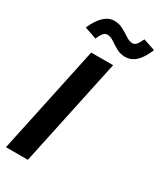

<svg xmlns="http://www.w3.org/2000/svg" viewBox="-227 -999 909 1079"><g transform="rotate(30 227.5 -460.0)"><path d="M7 0 156 -700H298L149 0ZM137 -780 59 -807Q109 -920 181 -920Q212 -920 238.5 -905.5Q265 -891 287.5 -876Q310 -861 329 -861Q343 -861 353.5 -872.5Q364 -884 378 -914L455 -888Q431 -830 401 -802Q371 -774 332 -774Q301 -774 275 -788.5Q249 -803 227.5 -818Q206 -833 185 -833Q171 -833 160 -820.5Q149 -808 137 -780Z"/></g></svg>

Font: Red Hat Display ExtraBold
Style: Italic
Weight: 800
Italic angle: -12°
Designer: Pentagram, MCKL
Foundry: Pentagram, MCKL
Version: Version 1.023